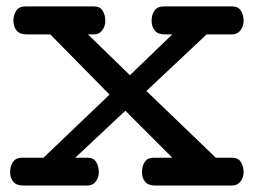

<svg xmlns="http://www.w3.org/2000/svg" viewBox="-20 -573 784 593"><path d="M418.5 -42Q418.5 -60.1 427.2 -73Q436 -85.9 455.1 -85.9H512.2L367.2 -231L212.4 -85.9H250.5Q269 -85.9 277.1 -72.5Q285.2 -59.1 285.2 -41Q285.2 -24.9 275.9 -12.5Q266.6 0 249.5 0H51.3Q30.8 0 21 -11.7Q11.2 -23.4 11.2 -42Q11.2 -60.1 20.3 -73Q29.3 -85.9 48.3 -85.9H114.3L318.4 -280.8L135.3 -466.8H61.5Q41 -466.8 31.2 -478.8Q21.5 -490.7 21.5 -509.3Q21.5 -527.3 30.3 -540.3Q39.1 -553.2 58.1 -553.2H270.5Q289.1 -553.2 297.1 -539.8Q305.2 -526.4 305.2 -508.3Q305.2 -492.2 295.9 -479.5Q286.6 -466.8 269.5 -466.8H251.5L381.3 -340.8L512.2 -466.8H488.3Q467.8 -466.8 458 -478.8Q448.2 -490.7 448.2 -509.3Q448.2 -527.3 457.3 -540.3Q466.3 -553.2 485.4 -553.2H697.3Q715.8 -553.2 724.1 -539.8Q732.4 -526.4 732.4 -508.3Q732.4 -492.2 722.9 -479.5Q713.4 -466.8 696.3 -466.8H618.2L432.1 -292L646.5 -85.9H697.3Q715.8 -85.9 724.1 -72.5Q732.4 -59.1 732.4 -41Q732.4 -24.9 722.9 -12.5Q713.4 0 696.3 0H458.5Q438 0 428.2 -11.7Q418.5 -23.4 418.5 -42Z"/></svg>

Font: Cutive
Style: Regular
Weight: 400
Designer: Vernon Adams
Version: Version 1.002